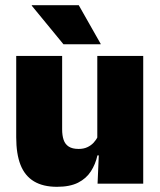

<svg xmlns="http://www.w3.org/2000/svg" viewBox="-20 -708 618 740"><path d="M219.5 -492.5V-209.5Q219.5 -186 225.2 -169Q231 -152 245 -143Q259 -134 283 -134Q302 -134 316.2 -140.5Q330.5 -147 340.8 -158Q351 -169 357 -182L384 -109H355.5Q348 -75 330.2 -47.5Q312.5 -20 281 -4Q249.5 12 199.5 12Q146 12 111 -9Q76 -30 59.2 -72.2Q42.5 -114.5 42.5 -179V-492.5ZM532 -492.5V0H356L361.5 -126.5L355 -144.5V-492.5ZM283.5 -688 368 -539V-537.5H224.5L102.5 -686V-688Z"/></svg>

Font: Anek Bangla ExtraBold
Style: Regular
Weight: 800
Designer: Sulekha Rajkumar (Bangla), Yesha Goshar (Latin)
Foundry: Ek Type
Version: Version 1.003